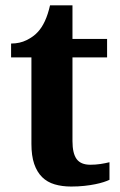

<svg xmlns="http://www.w3.org/2000/svg" viewBox="-20 -680 445 710"><path d="M314 -70.8Q333.5 -70.8 351.3 -73.5Q369.1 -76.2 384.8 -80.1V-15.1Q377 -11.2 363.5 -6.8Q350.1 -2.4 332.3 1.2Q314.5 4.9 292 7.3Q269.5 9.8 243.2 9.8Q209.5 9.8 182.1 1.7Q154.8 -6.3 135.7 -25.1Q116.7 -43.9 106.4 -74Q96.2 -104 96.2 -147.9V-467.8H21V-519Q53.2 -519 78.6 -531.7Q104 -544.4 119.1 -561Q149.9 -593.3 165 -660.2H248V-536.1H376V-467.8H248V-158.2Q248 -112.8 263.4 -91.8Q278.8 -70.8 314 -70.8Z"/></svg>

Font: Sahl Naskh
Style: Bold
Weight: 700
Designer: Pascal Zoghbi
Version: Version 1.001